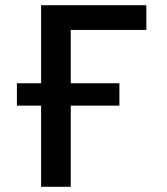

<svg xmlns="http://www.w3.org/2000/svg" viewBox="-20 -718 640 738"><path d="M45 -398H138V-698H542.5V-603H252V-398H439V-312H252V0H138V-312H45Z"/></svg>

Font: Lilex Medium
Style: Regular
Weight: 500
Designer: Mike Abbink, Paul van der Laan, Pieter van Rosmalen, Mikhael Khrustik
Foundry: Mikhael Khrustik
Version: Version 1.100